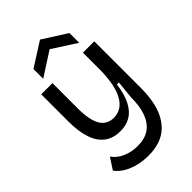

<svg xmlns="http://www.w3.org/2000/svg" viewBox="-267 -839 1101 1101"><g transform="rotate(-45 283.0 -288.5)"><path d="M254 167Q214 167 175 158Q136 149 103.5 130.5Q71 112 49 83L94 14Q119 49 160.5 66.5Q202 84 250 84Q309 84 346 58Q383 32 401.5 -18Q420 -68 420 -141L431 -250H415Q405 -175 380.5 -130Q356 -85 321 -65.5Q286 -46 240 -46Q183 -46 144.5 -74.5Q106 -103 87 -159Q68 -215 68 -294V-517H159V-313Q159 -217 186 -172Q213 -127 268 -127Q298 -127 323 -141.5Q348 -156 366 -185.5Q384 -215 394 -259.5Q404 -304 406 -364V-517H498V-137Q498 -84 489.5 -37Q481 10 463 47Q445 84 416.5 111.5Q388 139 347.5 153Q307 167 254 167ZM139 -572V-651L285 -744L431 -651V-572L285 -666Z"/></g></svg>

Font: Bricolage Grotesque 36pt
Style: Regular
Weight: 400
Designer: Mathieu Triay
Foundry: Atelier Triay
Version: Version 1.001;gftools[0.9.33.dev8+g029e19f]